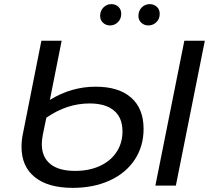

<svg xmlns="http://www.w3.org/2000/svg" viewBox="-20 -897 1032 928"><path d="M674 -274Q674 -190 631 -125Q588 -60 510 -24.5Q432 11 332 11Q212 11 148 -41Q84 -93 84 -187Q84 -220 91 -252L180 -700H278L221 -414Q325 -478 442 -478Q554 -478 614 -425Q674 -372 674 -274ZM970 -700 830 0H731L871 -700ZM572 -262Q572 -328 531 -362.5Q490 -397 413 -397Q303 -397 204 -328L187 -246Q182 -219 182 -201Q182 -138 223 -104.5Q264 -71 343 -71Q411 -71 463 -95Q515 -119 543.5 -162.5Q572 -206 572 -262ZM464 -820Q464 -845 480 -861Q496 -877 518 -877Q539 -877 552.5 -864Q566 -851 566 -830Q566 -806 550 -790Q534 -774 512 -774Q492 -774 478 -787Q464 -800 464 -820ZM649 -820Q649 -845 665 -861Q681 -877 704 -877Q724 -877 738 -864Q752 -851 752 -830Q752 -806 736 -790Q720 -774 697 -774Q677 -774 663 -787Q649 -800 649 -820Z"/></svg>

Font: Montserrat Alternates Medium
Style: Italic
Weight: 500
Italic angle: -11.3°
Designer: Julieta Ulanovsky
Foundry: Julieta Ulanovsky
Version: Version 7.200